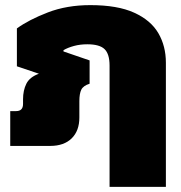

<svg xmlns="http://www.w3.org/2000/svg" viewBox="-20 -570 708 750"><path d="M408 160V-314Q408 -359 388.5 -378Q369 -397 321 -397Q293 -397 269 -390.5Q245 -384 228 -374V-369L330 -334V-243Q305 -235 297.5 -219.5Q290 -204 290 -175V-111Q290 -59 260 -29.5Q230 0 176 0H20V-136H43Q70 -136 70 -164V-182Q70 -217 83 -243Q96 -269 132 -282L46 -311V-459Q93 -493 167 -521.5Q241 -550 333 -550Q439 -550 504 -520.5Q569 -491 598.5 -440.5Q628 -390 628 -325V160Z"/></svg>

Font: Kanit ExtraBold
Style: Regular
Weight: 800
Designer: Katatrad Team
Foundry: CadsonDemak
Version: Version 2.000; ttfautohint (v1.8.3)